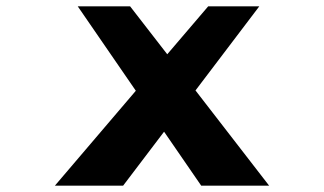

<svg xmlns="http://www.w3.org/2000/svg" viewBox="-20 -584 1021 605"><path d="M828 1H614L497 -169L368 1H153L408 -298L225 -564H390L507 -413L636 -564H797L596 -299Z"/></svg>

Font: OpenDyslexic
Style: Bold
Weight: 800
Designer: Abbie Gonzalez
Version: Version 0.920;hotconv 1.0.109;makeotfexe 2.5.65596